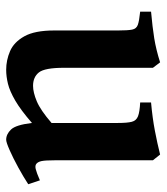

<svg xmlns="http://www.w3.org/2000/svg" viewBox="20 -529 523 603"><g transform="rotate(90 281.5 -227.5)"><path d="M558.6 -54.7Q534.7 -39.1 505.1 -22.9Q475.6 -6.8 451.2 3.9Q426.8 14.6 418.9 14.6Q401.4 14.6 386.7 -0.7Q372.1 -16.1 366.2 -66.4Q325.7 -31.2 295.9 -13.9Q266.1 3.4 243.2 9Q220.2 14.6 199.2 14.6Q168.9 14.6 140.6 2.4Q112.3 -9.8 94 -42.5Q75.7 -75.2 75.7 -136.2V-336.4Q75.7 -367.2 73 -380.9Q70.3 -394.5 57.9 -398.9Q45.4 -403.3 16.6 -406.2V-440.4Q65.4 -444.8 100.3 -450.4Q135.3 -456.1 175.8 -468.8L192.9 -446.3V-167Q192.9 -106.4 207.5 -88.1Q222.2 -69.8 249.5 -69.8Q270 -69.8 298.1 -81.5Q326.2 -93.3 366.2 -127.9V-336.4Q366.2 -365.7 362.5 -379.9Q358.9 -394 345.2 -399.4Q331.5 -404.8 301.8 -406.2V-440.4Q350.6 -444.8 390.4 -452.4Q430.2 -460 465.3 -468.8L483.4 -446.3V-138.7Q483.4 -108.9 485.8 -96.9Q488.3 -85 494.6 -80.1Q500 -75.7 510.7 -78.1Q521.5 -80.6 546.4 -91.3Z"/></g></svg>

Font: Gentium Plus
Style: Bold
Weight: 700
Designer: Victor Gaultney, Annie Olsen, Iska Routamaa, Becca Hirsbrunner
Foundry: SIL International
Version: Version 6.101